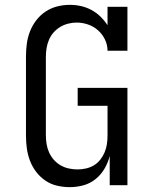

<svg xmlns="http://www.w3.org/2000/svg" viewBox="-20 -763 640 791"><path d="M267 8Q241 8 215 2Q189 -4 167 -19Q145 -34 129 -55Q113 -76 103.5 -101Q94 -126 90.5 -152Q87 -178 87 -205V-530Q87 -557 90.5 -583Q94 -609 103.5 -633.5Q113 -658 129.5 -679.5Q146 -701 168 -715.5Q190 -730 215.5 -736.5Q241 -743 268 -743Q291 -743 313.5 -738Q336 -733 356.5 -722Q377 -711 393.5 -695Q410 -679 423 -659V-735H505V-554H423Q423 -578 412.5 -600Q402 -622 384 -638Q366 -654 343 -662Q320 -670 296 -670Q278 -670 260.5 -665.5Q243 -661 228 -652Q213 -643 201 -629.5Q189 -616 182 -599.5Q175 -583 172 -565.5Q169 -548 169 -530V-205Q169 -187 172 -169Q175 -151 182.5 -134.5Q190 -118 202 -104.5Q214 -91 229.5 -82Q245 -73 263 -69Q281 -65 299 -65Q317 -65 334.5 -69Q352 -73 367 -82Q382 -91 393 -105Q404 -119 411 -135.5Q418 -152 420.5 -169.5Q423 -187 423 -205V-327H300V-401H505V0H432V-120Q425 -93 410.5 -68Q396 -43 373.5 -25Q351 -7 323.5 0.5Q296 8 267 8Z"/></svg>

Font: Iosevka Plex Etoile
Style: Regular
Weight: 400
Designer: Belleve Invis
Foundry: Belleve Invis
Version: Version 25.1.1; ttfautohint (v1.8.4)